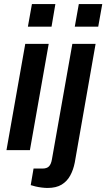

<svg xmlns="http://www.w3.org/2000/svg" viewBox="-20 -743 526 950"><path d="M118 -611 138 -723H254L235 -611ZM12 0 105 -526H221L128 0ZM350 -611 370 -723H486L466 -611ZM215 187Q203 187 186.5 185Q170 183 155.5 179.5Q141 176 132 173L146 91H190Q212 91 222.5 80Q233 69 237 45L338 -526H453L350 61Q343 97 327.5 125.5Q312 154 285 170.5Q258 187 215 187Z"/></svg>

Font: Archivo SemiCondensed SemiBold
Style: Italic
Weight: 600
Width: 4
Italic angle: -10°
Designer: Hector Gatti
Foundry: Omnibus-Type
Version: Version 2.001